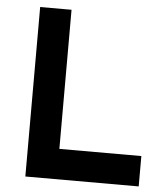

<svg xmlns="http://www.w3.org/2000/svg" viewBox="-51 -745 668 790"><g transform="rotate(5 283.0 -350.0)"><path d="M83 0V-700H212.6V-125.4H551.2V0Z"/></g></svg>

Font: Overpass
Style: Regular
Weight: 400
Designer: Delve Withrington, Dave Bailey, Thomas Jockin
Foundry: Delve Fonts LLC
Version: Version 4.000